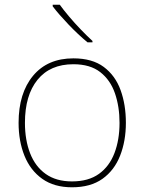

<svg xmlns="http://www.w3.org/2000/svg" viewBox="-20 -786 615 816"><path d="M515 -264Q515 -187 490.5 -124.5Q466 -62 415.5 -26Q365 10 286 10Q210 10 159.5 -26Q109 -62 84 -124Q59 -186 59 -264Q59 -390 120.5 -464Q182 -538 292 -538Q372 -538 421 -501.5Q470 -465 492.5 -403Q515 -341 515 -264ZM86 -264Q86 -191 108 -134.5Q130 -78 174.5 -46.5Q219 -15 286 -15Q356 -15 400.5 -47Q445 -79 466.5 -135.5Q488 -192 488 -264Q488 -333 468.5 -389.5Q449 -446 406 -479.5Q363 -513 292 -513Q193 -513 139.5 -447Q86 -381 86 -264ZM234 -766Q249 -745 273 -716.5Q297 -688 324 -660Q351 -632 373 -612V-606H352Q312 -639 271 -682Q230 -725 204 -759V-766Z"/></svg>

Font: Noto Sans Thaana Thin
Style: Regular
Weight: 100
Designer: David Williams
Foundry: Google Inc.
Version: Version 3.001; ttfautohint (v1.8.4.7-5d5b)